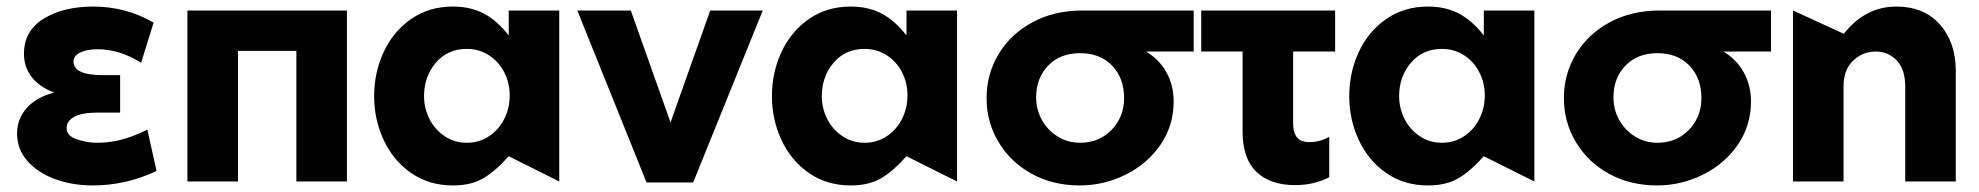

<svg xmlns="http://www.w3.org/2000/svg" viewBox="-20 -553 6031 585"><path d="M276 -118Q311 -118 346.5 -126.5Q382 -135 429 -158L457 -32Q363 12 263 12Q201 12 148.5 -7Q96 -26 64 -62Q32 -98 32 -146Q32 -191 61.5 -224Q91 -257 145 -271Q100 -288 76.5 -318.5Q53 -349 53 -389Q53 -459 113 -496Q173 -533 264 -533Q364 -533 448 -484L410 -362Q344 -403 277 -403Q245 -403 224.5 -393Q204 -383 204 -365Q204 -324 295 -324H346V-210H279Q229 -210 206 -197Q183 -184 183 -163Q183 -139 214 -128.5Q245 -118 276 -118Z M551 -521V0H705V-398H883V0H1037V-521Z M1402 -404Q1440 -404 1470 -384.5Q1500 -365 1516.5 -332.5Q1533 -300 1533 -262Q1533 -224 1516.5 -191Q1500 -158 1470 -138Q1440 -118 1402 -118Q1365 -118 1335 -138Q1305 -158 1288.5 -190.5Q1272 -223 1272 -260Q1272 -320 1308 -362Q1344 -404 1402 -404ZM1684 -521H1530V-445Q1495 -490 1454.5 -511.5Q1414 -533 1360 -533Q1287 -533 1232.5 -495Q1178 -457 1149 -394.5Q1120 -332 1120 -260Q1120 -189 1149 -126.5Q1178 -64 1232.5 -26Q1287 12 1360 12Q1415 12 1452 -9.5Q1489 -31 1530 -77L1684 0Z M2304 -521H2144L2023 -180L1902 -521H1739L1950 3H2092Z M2614 -404Q2652 -404 2682 -384.5Q2712 -365 2728.5 -332.5Q2745 -300 2745 -262Q2745 -224 2728.5 -191Q2712 -158 2682 -138Q2652 -118 2614 -118Q2577 -118 2547 -138Q2517 -158 2500.5 -190.5Q2484 -223 2484 -260Q2484 -320 2520 -362Q2556 -404 2614 -404ZM2896 -521H2742V-445Q2707 -490 2666.5 -511.5Q2626 -533 2572 -533Q2499 -533 2444.5 -495Q2390 -457 2361 -394.5Q2332 -332 2332 -260Q2332 -189 2361 -126.5Q2390 -64 2444.5 -26Q2499 12 2572 12Q2627 12 2664 -9.5Q2701 -31 2742 -77L2896 0Z M3556 -244Q3556 -170 3515.5 -111.5Q3475 -53 3409 -20.5Q3343 12 3270 12Q3188 12 3123.5 -23.5Q3059 -59 3022.5 -120Q2986 -181 2986 -254Q2986 -327 3022.5 -388Q3059 -449 3125.5 -485Q3192 -521 3278 -521H3617V-396H3472Q3512 -372 3534 -332.5Q3556 -293 3556 -244ZM3405 -254Q3405 -315 3368.5 -353Q3332 -391 3271 -391Q3210 -391 3173.5 -353Q3137 -315 3137 -256Q3137 -220 3154 -188.5Q3171 -157 3202 -137.5Q3233 -118 3271 -118Q3329 -118 3367 -157.5Q3405 -197 3405 -254Z M4048 -521V-396H3920V-178Q3920 -148 3932 -134Q3944 -120 3970 -120Q4001 -120 4030 -136V-13Q3984 11 3926 11Q3850 11 3808 -29.5Q3766 -70 3766 -152V-396H3640V-521Z M4373 -404Q4411 -404 4441 -384.5Q4471 -365 4487.5 -332.5Q4504 -300 4504 -262Q4504 -224 4487.5 -191Q4471 -158 4441 -138Q4411 -118 4373 -118Q4336 -118 4306 -138Q4276 -158 4259.5 -190.5Q4243 -223 4243 -260Q4243 -320 4279 -362Q4315 -404 4373 -404ZM4655 -521H4501V-445Q4466 -490 4425.5 -511.5Q4385 -533 4331 -533Q4258 -533 4203.5 -495Q4149 -457 4120 -394.5Q4091 -332 4091 -260Q4091 -189 4120 -126.5Q4149 -64 4203.5 -26Q4258 12 4331 12Q4386 12 4423 -9.5Q4460 -31 4501 -77L4655 0Z M5315 -244Q5315 -170 5274.5 -111.5Q5234 -53 5168 -20.5Q5102 12 5029 12Q4947 12 4882.5 -23.5Q4818 -59 4781.5 -120Q4745 -181 4745 -254Q4745 -327 4781.5 -388Q4818 -449 4884.5 -485Q4951 -521 5037 -521H5376V-396H5231Q5271 -372 5293 -332.5Q5315 -293 5315 -244ZM5164 -254Q5164 -315 5127.5 -353Q5091 -391 5030 -391Q4969 -391 4932.5 -353Q4896 -315 4896 -256Q4896 -220 4913 -188.5Q4930 -157 4961 -137.5Q4992 -118 5030 -118Q5088 -118 5126 -157.5Q5164 -197 5164 -254Z M5758 -533Q5663 -533 5598 -450L5443 -521V0H5597V-289Q5597 -341 5626.5 -368.5Q5656 -396 5695 -396Q5733 -396 5759 -369Q5785 -342 5785 -289V0H5939V-337Q5939 -424 5890.5 -478.5Q5842 -533 5758 -533Z"/></svg>

Font: Geom
Style: Bold
Weight: 700
Version: Version 1.102